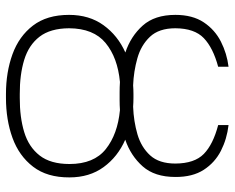

<svg xmlns="http://www.w3.org/2000/svg" viewBox="-90 -672 772 631"><g transform="rotate(90 295.5 -356.0)"><path d="M288.4 -409.1H301.1Q315.7 -409.1 330.3 -408Q378.2 -409.8 420.8 -422.2Q463.4 -434.7 490.2 -464.1Q517 -493.6 517 -546.9Q516.7 -609.7 485.4 -640.3Q454.2 -670.8 390.6 -687.5V-721.6Q436.1 -716.3 475 -696.6Q513.8 -676.8 537.6 -640.1Q561.4 -603.3 561.1 -546.9Q561.1 -478.7 526.3 -439.5Q491.5 -400.2 438.6 -382.1Q494.7 -357.6 528.6 -311.1Q562.5 -264.6 562.5 -198.9Q562.9 -125.4 527.3 -79.2Q491.8 -33 432.5 -11.5Q373.2 9.9 301.1 9.9H288.4Q217 9.9 157.8 -11.5Q98.7 -33 63.6 -78.8Q28.4 -124.6 28.4 -197.4Q28.4 -263.8 62.3 -310.7Q96.2 -357.6 152 -382.5Q98.7 -400.2 63.6 -439.5Q28.4 -478.7 28.4 -546.9Q28.4 -603.3 52.9 -640.1Q77.4 -676.8 116.5 -696.6Q155.5 -716.3 198.9 -721.6V-687.5Q136.7 -670.8 104.8 -640.3Q72.8 -609.7 72.4 -546.9Q72.4 -492.9 100.3 -463.4Q128.2 -433.9 171.2 -421.9Q214.1 -409.8 259.9 -408Q274.1 -409.1 288.4 -409.1ZM341.3 -364.7Q325.3 -363.6 308.2 -363.6H282.7Q265.3 -363.6 248.9 -364.7Q169 -357.2 120.9 -317.6Q72.8 -278.1 72.4 -197.4Q72.8 -136 100.1 -100.5Q127.5 -65 176.1 -50.1Q224.8 -35.2 288.4 -35.5H301.1Q364.7 -35.2 413.7 -50.1Q462.7 -65 490.6 -100.9Q518.5 -136.7 518.5 -198.9Q518.5 -279.1 469.5 -318.2Q420.5 -357.2 341.3 -364.7Z"/></g></svg>

Font: Inter Thin BETA
Style: Regular
Weight: 100
Designer: Rasmus Andersson
Foundry: rsms
Version: Version 3.011;git-f93a4a705